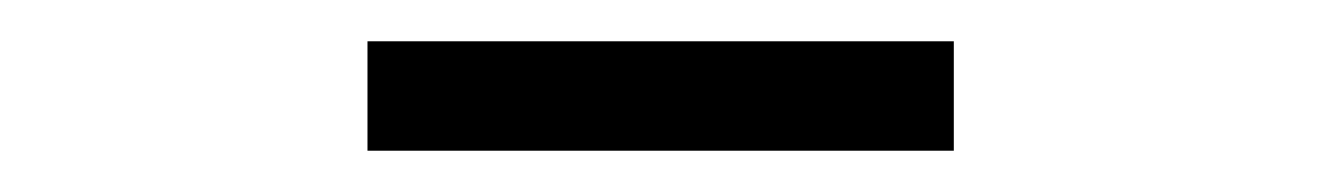

<svg xmlns="http://www.w3.org/2000/svg" viewBox="-20 -694 640 93"><path d="M158 -621H442V-674H158Z"/></svg>

Font: Red Hat Display
Style: Regular
Weight: 400
Designer: Pentagram, MCKL
Foundry: Pentagram, MCKL
Version: Version 1.023